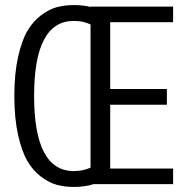

<svg xmlns="http://www.w3.org/2000/svg" viewBox="-20 -726 750 757"><path d="M271 11Q235.5 11 205 3Q174.5 -5 142.5 -28.8Q110.5 -52.5 88 -91Q65.5 -129.5 51 -195.2Q36.5 -261 36.5 -348Q36.5 -434.5 51 -500.2Q65.5 -566 88 -604.2Q110.5 -642.5 142.5 -666.2Q174.5 -690 205 -698Q235.5 -706 271 -706Q308.5 -706 337 -698.5V-700H662.5V-638.5H414.5V-375H638V-313H414.5V-61.5H662.5V0H349Q316 11 271 11ZM114.5 -348Q114.5 -51.5 271 -51.5Q306.5 -51.5 337 -65V-629.5Q309 -643.5 271 -643.5Q114.5 -643.5 114.5 -348Z"/></svg>

Font: League Mono Light
Style: Regular
Weight: 300
Width: 6
Designer: Tyler Finck
Foundry: The League of Moveable Type / Tyler Finck
Version: Version 2.210